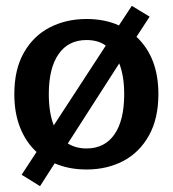

<svg xmlns="http://www.w3.org/2000/svg" viewBox="-20 -566 591 657"><path d="M54 32 105 -46Q69 -79 49 -129Q29 -179 29 -244Q29 -328 61.5 -385.5Q94 -443 150 -472Q206 -501 276 -501Q339 -501 387 -479L431 -546L492 -509L447 -440Q522 -370 522 -244Q522 -160 489.5 -102Q457 -44 401.5 -15Q346 14 276 14Q216 14 167 -7L117 71ZM342 -410Q316 -429 276 -429Q214 -429 180.5 -381Q147 -333 147 -244Q147 -180 164 -137ZM405 -244Q405 -306 388 -349L212 -75Q240 -58 276 -58Q338 -58 371.5 -106Q405 -154 405 -244Z"/></svg>

Font: Maitree SemiBold
Style: Regular
Weight: 600
Designer: CadsonDemak Team
Foundry: CadsonDemak
Version: Version 1.001